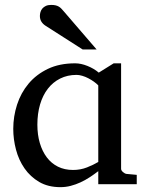

<svg xmlns="http://www.w3.org/2000/svg" viewBox="-20 -753 604 785"><path d="M381.8 0V-53.2Q364.7 -40 346.4 -28.1Q328.1 -16.1 308.8 -7.3Q289.6 1.5 269.3 6.8Q249 12.2 227.1 12.2Q176.8 12.2 140.4 -9Q104 -30.3 80.3 -64.5Q56.6 -98.6 45.4 -141.1Q34.2 -183.6 34.2 -226.1Q34.2 -276.9 49.8 -325.2Q65.4 -373.5 96.9 -411.1Q128.4 -448.7 175.8 -471.4Q223.1 -494.1 287.1 -494.1Q311 -494.1 337.6 -483.4Q364.3 -472.7 383.8 -456.1L444.8 -494.1H475.1V-63Q475.1 -56.2 482.7 -49.6Q490.2 -43 497.1 -42L539.1 -38.1V0ZM381.8 -403.8Q374.5 -411.6 363.5 -419.4Q352.5 -427.2 340.6 -433.3Q328.6 -439.5 316.2 -443.1Q303.7 -446.8 293 -446.8Q255.9 -446.8 226.1 -431.9Q196.3 -417 175.5 -390.1Q154.8 -363.3 143.8 -325.9Q132.8 -288.6 132.8 -243.2Q132.8 -202.1 142.8 -168.2Q152.8 -134.3 171.4 -109.6Q189.9 -85 217 -71.5Q244.1 -58.1 278.8 -58.1Q309.1 -58.1 335.7 -68.6Q362.3 -79.1 381.8 -90.8ZM317.9 -550.8 166 -647.9Q155.3 -654.8 149.2 -664.6Q143.1 -674.3 143.1 -688Q143.1 -695.8 145.5 -703.9Q147.9 -711.9 153.3 -718.3Q158.7 -724.6 167.5 -728.8Q176.3 -732.9 189 -732.9Q199.7 -732.9 207 -731.2Q214.4 -729.5 220.2 -726.1Q226.1 -722.7 231 -717.5Q235.8 -712.4 241.2 -706.1L375 -550.8Z"/></svg>

Font: Tagmukay Beta
Style: Regular
Weight: 400
Designer: Peter Martin
Foundry: SIL International
Version: Version 2.000; dev 82b92eM